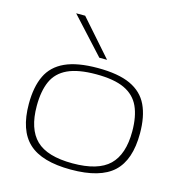

<svg xmlns="http://www.w3.org/2000/svg" viewBox="-116 -894 950 1008"><g transform="rotate(15 359.0 -390.0)"><path d="M57 -267Q57 -359 86 -420Q115 -481 181.5 -511.5Q248 -542 359 -542Q471 -542 537 -511.5Q603 -481 632 -420Q661 -359 661 -267Q661 -123 589.5 -56.5Q518 10 359 10Q201 10 129 -56.5Q57 -123 57 -267ZM100 -267Q100 -142 160.5 -83Q221 -24 359 -24Q497 -24 558 -83Q619 -142 619 -267Q619 -348 594.5 -401.5Q570 -455 513.5 -481.5Q457 -508 359 -508Q262 -508 205 -481.5Q148 -455 124 -401.5Q100 -348 100 -267ZM352 -596 174 -790H223L394 -596Z"/></g></svg>

Font: Georama Extended ExtraLight
Style: Regular
Weight: 200
Width: 7
Designer: Jean-Baptiste Levee
Foundry: Production Type
Version: Version 1.000